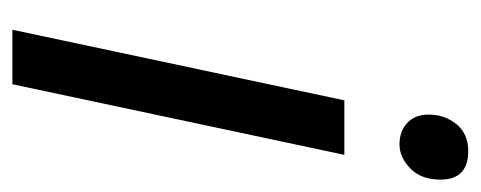

<svg xmlns="http://www.w3.org/2000/svg" viewBox="-253 -523 776 310"><g transform="rotate(90 135.0 -368.0)"><path d="M213 -625Q192 -625 178.5 -637.5Q165 -650 165 -672Q165 -698 180.5 -717Q196 -736 224 -736Q270 -736 270 -691Q270 -660 252 -642.5Q234 -625 213 -625ZM28 0 142 -536H230L116 0Z"/></g></svg>

Font: Manna Sans
Style: Italic
Weight: 400
Italic angle: -12°
Designer: Monotype Design Team
Foundry: Monotype Imaging Inc.
Version: Version 2.001.1; ttfautohint (v1.8.2)